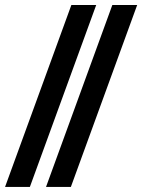

<svg xmlns="http://www.w3.org/2000/svg" viewBox="-35 -735 560 755"><path d="M146 0 406.7 -715.3H504.4L243.7 0ZM-15.1 0 245.6 -715.3H343.3L82.5 0Z"/></svg>

Font: Elstob 14pt SemiBold
Style: Italic
Weight: 600
Italic angle: -20°
Designer: Peter S. Baker
Version: Version 1.015